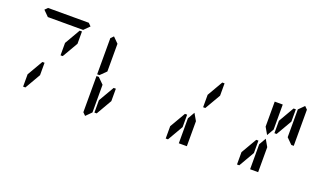

<svg xmlns="http://www.w3.org/2000/svg" viewBox="-91 -1555 3445 2065"><g transform="rotate(20 1632.0 -522.5)"><path d="M144 -969 175 -1000H641L672 -969L610 -907H590H454H362H226H206ZM578 -887H604V-746L500 -567H475V-709ZM341 -291 238 -113H212V-254L316 -433H341Z M946 -45 915 -76V-490H942L946 -485L1008 -424V-218V-113V-107ZM946 -515 942 -510H915V-924L946 -955L1008 -893V-887V-782V-576ZM1157 -291 1054 -113H1028V-254L1132 -433H1157Z M2210 -887H2236V-746L2132 -567H2107V-709ZM1973 -291 1870 -113H1844V-254L1948 -433H1973ZM2086 -157V-113H1994V-327V-399L2040 -479L2086 -399V-327Z M3134 -955 3165 -924V-510H3138L3133 -514L3072 -575V-607V-782V-887V-893ZM2810 -673V-887H2902V-876V-673V-601L2856 -521L2810 -601ZM3026 -887H3052V-746L2948 -567H2923V-709ZM2789 -291 2686 -113H2660V-254L2764 -433H2789ZM2902 -157V-113H2810V-327V-399L2856 -479L2902 -399V-327Z"/></g></svg>

Font: DSEG14 Classic
Style: Regular
Weight: 400
Designer: Keshikan(Twitter:@keshinomi_88pro)
Version: Version 0.46